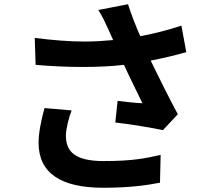

<svg xmlns="http://www.w3.org/2000/svg" viewBox="-20 -835 1040 906"><path d="M859 -589 836 -714C773 -693 709 -677 642 -664C619 -716 601 -763 584 -815L444 -788C466 -753 474 -733 493 -693C500 -676 507 -661 514 -646C471 -642 428 -639 380 -639C308 -639 232 -645 144 -656L148 -529C228 -522 301 -519 370 -519C442 -519 505 -522 565 -529C594 -465 628 -399 652 -348C621 -348 567 -356 535 -359L524 -257C596 -249 696 -232 749 -221L819 -296C776 -376 730 -469 691 -549C751 -561 808 -574 859 -589ZM318 -314 190 -325C174 -268 162 -206 162 -162C162 -20 264 51 468 51C597 51 679 38 735 27L738 -104C666 -88 607 -75 468 -75C328 -75 291 -124 291 -196C291 -225 305 -282 318 -314Z"/></svg>

Font: Spoqa Han Sans Neo Bold
Style: Bold
Weight: 700
Designer: [Spoqa Han Sans Neo] Dong-huui Kim  Younghwa Kang  Yujin Lee  [Noto Sans] Ryoko NISHIZUKA  (kana & ideographs); Paul D. 
Foundry: Spoqa (http://www.spoqa-han-sans.com)
Version: Version 1.100;hotconv 1.0.109;makeotfexe 2.5.65596